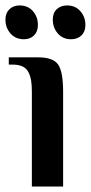

<svg xmlns="http://www.w3.org/2000/svg" viewBox="-34 -679 331 699"><path d="M53.2 -536.1Q22.5 -536.1 4.2 -557.1Q-14.2 -578.1 -14.2 -607.9Q-14.2 -631.3 0.2 -645.3Q14.6 -659.2 37.1 -659.2Q67.9 -659.2 85.9 -638.4Q104 -617.7 104 -587.9Q104 -564 89.8 -550Q75.7 -536.1 53.2 -536.1ZM225.1 -536.1Q194.8 -536.1 176.5 -557.1Q158.2 -578.1 158.2 -607.9Q158.2 -631.8 172.6 -645.5Q187 -659.2 210 -659.2Q240.2 -659.2 258.5 -638.4Q276.9 -617.7 276.9 -587.9Q276.9 -564 262.5 -550Q248 -536.1 225.1 -536.1ZM82 0V-344.2Q82 -369.1 79.3 -385.5Q76.7 -401.9 69.6 -416Q62.5 -430.2 48.3 -437Q34.2 -443.8 12.2 -443.8H-2V-470.2H106Q158.7 -470.2 177.2 -444.6Q195.8 -418.9 195.8 -344.2V0Z"/></svg>

Font: El Messiri SemiBold
Style: Regular
Weight: 600
Designer: Mohamed Gaber
Foundry: Kief Type Foundry
Version: Version 2.007;PS 002.007;hotconv 1.0.88;makeotf.lib2.5.64775